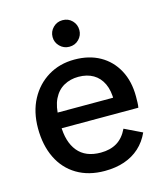

<svg xmlns="http://www.w3.org/2000/svg" viewBox="-110 -806 770 901"><g transform="rotate(-15 275.0 -355.5)"><path d="M288 12Q210 12 153 -22Q96 -56 66 -118Q36 -180 36 -262Q36 -342 68 -402Q100 -462 156 -496Q212 -530 284 -530Q355 -530 407.5 -500.5Q460 -471 489.5 -416.5Q519 -362 519 -288Q519 -273 518.5 -258.5Q518 -244 516 -234H92V-310H450L414 -294Q415 -344 399 -378Q383 -412 353 -429.5Q323 -447 281 -447Q242 -447 210.5 -429.5Q179 -412 161 -375.5Q143 -339 143 -282V-250Q143 -168 180.5 -122Q218 -76 292 -76Q338 -76 370.5 -95.5Q403 -115 423 -157L508 -116Q489 -74 457.5 -45.5Q426 -17 383.5 -2.5Q341 12 288 12ZM278 -594Q251 -594 232 -613Q213 -632 213 -658Q213 -685 232 -704Q251 -723 278 -723Q306 -723 324.5 -704Q343 -685 343 -658Q343 -632 324.5 -613Q306 -594 278 -594Z"/></g></svg>

Font: TikTok Sans 24pt Medium
Style: Regular
Weight: 500
Version: Version 4.000